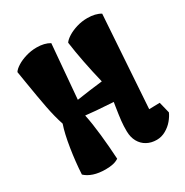

<svg xmlns="http://www.w3.org/2000/svg" viewBox="-173 -887 998 1036"><g transform="rotate(-30 326.0 -368.5)"><path d="M639.2 -86.4Q630.4 -65.4 611.6 -43Q592.8 -20.5 565.9 -5.4Q539.1 9.8 509.3 9.8Q475.1 9.8 448.5 -4.9Q421.9 -19.5 406.7 -46.9Q391.6 -74.2 391.1 -111.3Q390.6 -144 394 -175.5Q397.5 -207 405.3 -256.8L409.7 -283.7Q283.2 -291.5 239.7 -297.4V-296.4Q251.5 -240.7 259.8 -163.8Q268.1 -86.9 272.5 -9.3Q256.8 1 237.1 5.4Q217.3 9.8 190.9 9.8Q148.4 9.8 116.7 -0.7Q85 -11.2 64.9 -30.3Q68.8 -105 81.8 -187.3Q94.7 -269.5 112.3 -320.3Q94.2 -374.5 80.8 -444.1Q67.4 -513.7 51.3 -613.8L40 -683.1Q49.3 -697.8 72.8 -712.4Q96.2 -727.1 128.7 -736.8Q161.1 -746.6 195.3 -746.6Q244.1 -746.6 276.4 -727.1L247.6 -390.6Q281.7 -396 329.6 -402.3Q377.4 -408.7 409.2 -412.1Q392.1 -482.4 377.9 -554.9Q363.8 -627.4 356.4 -683.6Q366.2 -698.2 389.6 -712.9Q413.1 -727.5 445.1 -737.3Q477.1 -747.1 511.2 -747.1Q562 -747.1 593.8 -727.5L555.7 -154.3L622.1 -155.8Z"/></g></svg>

Font: Fruktur
Style: Regular
Weight: 400
Designer: Viktoriya Grabowska
Foundry: Viktoriya Grabowska
Version: Version 1.004; ttfautohint (v1.4.1)